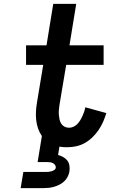

<svg xmlns="http://www.w3.org/2000/svg" viewBox="-20 -755 640 995"><path d="M87 220 101 136H216Q224 136 231 135.5Q238 135 245.5 133Q253 131 260.5 126.5Q268 122 269 114Q270 107 265.5 100.5Q261 94 254.5 90.5Q248 87 240.5 86Q233 85 225 85H175L197 -50Q185 -67 177.5 -88.5Q170 -110 167.5 -133Q165 -156 166.5 -179.5Q168 -203 172 -226L204 -419H115V-520H221L256 -735H375L340 -520H517V-419H323L288 -210Q286 -197 285 -184.5Q284 -172 285 -160Q286 -148 288.5 -136Q291 -124 297.5 -114Q304 -104 314.5 -98.5Q325 -93 338 -93Q349 -93 360.5 -98Q372 -103 380.5 -112Q389 -121 395.5 -131.5Q402 -142 407 -153Q412 -164 416 -175.5Q420 -187 422 -199L531 -169Q524 -146 514.5 -124Q505 -102 491 -81.5Q477 -61 459 -43.5Q441 -26 419.5 -14Q398 -2 375 3Q352 8 329 8Q318 8 308.5 7.5Q299 7 288 5L281 48Q295 52 307.5 59Q320 66 328.5 76.5Q337 87 339.5 102Q342 117 340 132Q338 146 331 160Q324 174 313 184.5Q302 195 288 202Q274 209 260 213Q246 217 231.5 218.5Q217 220 202 220Z"/></svg>

Font: Iosevka HT Extended
Style: Bold Italic
Weight: 700
Width: 7
Italic angle: -9°
Monospace: yes
Designer: Belleve Invis
Foundry: Belleve Invis
Version: Version 32.3.0; ttfautohint (v1.8.4)